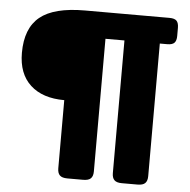

<svg xmlns="http://www.w3.org/2000/svg" viewBox="-54 -734 878 887"><g transform="rotate(5 385.0 -290.0)"><path d="M245 57V-259Q144 -259 87.5 -311Q31 -363 31 -460Q31 -574 96 -627Q161 -680 304 -680H696Q720 -680 729.5 -670Q739 -660 739 -637V-600Q739 -578 729.5 -568Q720 -558 696 -558H662V57Q662 79 651.5 89.5Q641 100 616 100H543Q519 100 508.5 89.5Q498 79 498 57V-558H410V57Q410 79 399.5 89.5Q389 100 364 100H291Q266 100 255.5 89.5Q245 79 245 57Z"/></g></svg>

Font: Mitr Medium
Style: Regular
Weight: 500
Designer: Thanarat Vachiruckul
Foundry: Cadson Demak
Version: Version 1.002